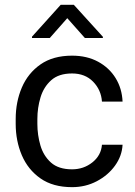

<svg xmlns="http://www.w3.org/2000/svg" viewBox="-20 -770 563 800"><path d="M280.3 -64.5Q328.6 -64.5 365 -93.5Q401.4 -122.6 404.8 -167H490.7Q488.3 -120.1 459.2 -79.8Q430.2 -39.6 383.3 -14.9Q336.4 9.8 280.3 9.8Q200.7 9.8 148.7 -26.6Q96.7 -63 71 -123Q45.4 -183.1 45.4 -253.9V-274.4Q45.4 -345.2 71 -405.3Q96.7 -465.3 148.9 -501.7Q201.2 -538.1 280.3 -538.1Q342.3 -538.1 388.7 -512.9Q435.1 -487.8 461.7 -444.6Q488.3 -401.4 490.7 -346.7H404.8Q401.4 -395.5 367.9 -429.7Q334.5 -463.9 280.3 -463.9Q224.6 -463.9 193.1 -435.5Q161.6 -407.2 148.7 -363.8Q135.7 -320.3 135.7 -274.4V-253.9Q135.7 -207.5 148.4 -164.1Q161.1 -120.6 192.6 -92.5Q224.1 -64.5 280.3 -64.5ZM287.6 -750 408.7 -616.7V-611.8H333.5L260.3 -694.3L187.5 -611.8H113.3V-617.2L232.9 -750Z"/></svg>

Font: Vazirmatn FD
Style: Regular
Weight: 400
Designer: Saber Rastikerdar
Foundry: Saber Rastikerdar
Version: Version 33.001